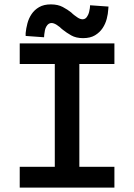

<svg xmlns="http://www.w3.org/2000/svg" viewBox="-20 -856 612 876"><path d="M230 -95V-564H70V-658H502V-564H342V-95H502V0H70V-95ZM97 -692V-705Q99 -726 105 -749Q111 -772 124 -791.5Q137 -811 158.5 -823.5Q180 -836 212 -836Q244 -836 266.5 -824Q289 -812 305 -799Q309 -795 312.5 -792Q316 -789 320 -786Q328 -780 334 -776Q346 -768 357 -768Q371 -768 379 -783Q384 -791 386.5 -801Q389 -811 390 -819L391 -832L475 -826L474 -814Q473 -793 467 -770Q461 -747 448 -727.5Q435 -708 413.5 -695Q392 -682 359 -682Q327 -682 305 -694.5Q283 -707 267 -720Q263 -723 259 -726.5Q255 -730 252 -733Q243 -739 238 -743Q225 -751 215 -751Q201 -751 192 -736Q187 -728 185 -718Q183 -708 182 -699L181 -686Z"/></svg>

Font: Codetta
Style: Bold
Weight: 700
Designer: Ulrich Proeller
Foundry: PROSA GmbH
Version: Version 2.00;September 29, 2018;FontCreator 11.5.0.2427 64-b